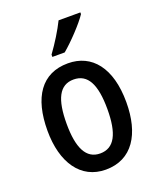

<svg xmlns="http://www.w3.org/2000/svg" viewBox="-143 -920 788 952"><g transform="rotate(-20 251.0 -444.0)"><path d="M397 -823V-832H282C260 -787 226 -732 191 -684V-672H256C301 -709 371 -783 397 -823ZM459 -336C459 -518 378 -616 252 -616C113 -616 43 -512 43 -336C43 -168 118 -56 250 -56C390 -56 459 -169 459 -336ZM144 -336C144 -465 176 -531 251 -531C326 -531 359 -465 359 -336C359 -207 326 -141 251 -141C177 -141 144 -209 144 -336Z"/></g></svg>

Font: Noto Sans Malayalam UI Condensed Medium
Style: Regular
Weight: 500
Width: 3
Designer: Jelle Bosma - Monotype Design Team
Foundry: Monotype Imaging Inc.
Version: Version 2.104